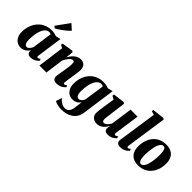

<svg xmlns="http://www.w3.org/2000/svg" viewBox="51 -1848 3100 3100"><g transform="rotate(45 1600.5 -298.5)"><path d="M483 -102.5Q480.5 -83.5 485.5 -76Q490.5 -68.5 500.5 -68.5Q509 -68.5 519.5 -73.2Q530 -78 544.5 -91L558 -60.5Q548 -47.5 527.5 -30.8Q507 -14 477.2 -1.8Q447.5 10.5 410 10.5Q372.5 10.5 353.8 -9Q335 -28.5 335 -57.5L338.5 -81.5Q326 -60.5 304.8 -39Q283.5 -17.5 254.5 -3.5Q225.5 10.5 189.5 10.5Q138 10.5 100 -13.8Q62 -38 41.2 -81.8Q20.5 -125.5 20.5 -183.5Q20.5 -240.5 34.5 -293.8Q48.5 -347 75.5 -392.5Q102.5 -438 142.5 -472.2Q182.5 -506.5 235 -525.5Q287.5 -544.5 351 -544.5Q381 -544.5 410 -538.2Q439 -532 461 -524L545.5 -543.5ZM378.5 -484.5Q373 -488.5 364.2 -492.2Q355.5 -496 343 -496Q307.5 -496 281.8 -476Q256 -456 238.2 -422.2Q220.5 -388.5 210 -347Q199.5 -305.5 195 -261.5Q190.5 -217.5 190.5 -178Q190.5 -138 198.5 -113Q206.5 -88 220 -76.8Q233.5 -65.5 251 -65.5Q262 -65.5 273 -71.5Q284 -77.5 294.5 -88.5Q305 -99.5 314.2 -113.8Q323.5 -128 330.5 -144.5ZM325 -626.5 487.5 -850.5 580 -768Q569.5 -755 549.8 -736.5Q530 -718 504.2 -697.5Q478.5 -677 451.2 -657.5Q424 -638 399.2 -622.5Q374.5 -607 356.5 -599Z M820 -397.5Q834 -425 853 -451.2Q872 -477.5 896.2 -498.8Q920.5 -520 948.8 -532.8Q977 -545.5 1009.5 -545.5Q1066 -545.5 1097.8 -512.8Q1129.5 -480 1129.5 -415.5Q1129.5 -394.5 1125.8 -365.2Q1122 -336 1117.2 -305Q1112.5 -274 1108.5 -247Q1105 -222 1100.2 -194Q1095.5 -166 1092 -140.2Q1088.5 -114.5 1087.5 -97Q1087.5 -79 1093.5 -73.8Q1099.5 -68.5 1106 -68.5Q1114.5 -68.5 1125 -73.5Q1135.5 -78.5 1150.5 -90.5L1163 -60.5Q1155 -50.5 1134.5 -33.5Q1114 -16.5 1081.5 -2.8Q1049 11 1004 11Q973.5 11 955 1Q936.5 -9 928.2 -25.5Q920 -42 920 -62Q920 -72.5 922.2 -90Q924.5 -107.5 928 -129.2Q931.5 -151 935.2 -173.8Q939 -196.5 942.5 -216.5Q946 -238.5 949.8 -262Q953.5 -285.5 956.5 -308.2Q959.5 -331 961.2 -351.2Q963 -371.5 963 -387.5Q962.5 -409.5 959.5 -422.2Q956.5 -435 949 -440.5Q941.5 -446 929 -446Q914 -446 897.2 -434.8Q880.5 -423.5 864.5 -404.8Q848.5 -386 834.2 -362.8Q820 -339.5 809.5 -315.5L766.5 0H608L669.5 -457.5L616.5 -484L622.5 -515.5L811.5 -545.5L834.5 -530.5Z M1657 23Q1648 87 1619.8 131.2Q1591.5 175.5 1550.2 202Q1509 228.5 1460.8 240.5Q1412.5 252.5 1363 252.5Q1327.5 252.5 1296.5 247.5Q1265.5 242.5 1241 234Q1216.5 225.5 1201 215L1237.5 109.5Q1247 131 1269.8 151.2Q1292.5 171.5 1322.2 184.5Q1352 197.5 1381.5 197.5Q1414 197.5 1436.5 184.2Q1459 171 1472.8 142.2Q1486.5 113.5 1492.5 68L1510 -62Q1496.5 -43.5 1477 -26.8Q1457.5 -10 1431.8 0.2Q1406 10.5 1372.5 10.5Q1320.5 10.5 1282.5 -14Q1244.5 -38.5 1224 -83.2Q1203.5 -128 1203.5 -189Q1203.5 -244.5 1216.8 -297Q1230 -349.5 1257 -394.2Q1284 -439 1323.8 -473Q1363.5 -507 1416.2 -525.8Q1469 -544.5 1534.5 -544.5Q1566 -544.5 1596.2 -537.8Q1626.5 -531 1648 -522.5L1736 -543.5ZM1569.5 -482.5Q1563 -488 1552.8 -492.2Q1542.5 -496.5 1527 -496.5Q1490.5 -496.5 1464.5 -476Q1438.5 -455.5 1420.8 -421.2Q1403 -387 1392.8 -345.2Q1382.5 -303.5 1378 -260.2Q1373.5 -217 1373.5 -179Q1373.5 -148.5 1378.5 -127Q1383.5 -105.5 1392.2 -91.8Q1401 -78 1412.8 -71.8Q1424.5 -65.5 1437.5 -65.5Q1454 -65.5 1469.5 -76Q1485 -86.5 1497.8 -102.2Q1510.5 -118 1518 -133.5Z M1923.5 11.5Q1890.5 11.5 1861.8 -1.8Q1833 -15 1815 -41Q1797 -67 1796.5 -106Q1796.5 -122.5 1798.2 -143Q1800 -163.5 1802.8 -186.2Q1805.5 -209 1809 -232Q1812.5 -255 1815.5 -276.5L1843.5 -457.5L1786 -489.5L1791.5 -521.5L1986 -545.5L2009.5 -530.5L1978.5 -287Q1976 -265.5 1972.8 -242.5Q1969.5 -219.5 1966.8 -198.2Q1964 -177 1962.2 -160.5Q1960.5 -144 1960.5 -135Q1960.5 -116 1964.2 -104Q1968 -92 1976.2 -86Q1984.5 -80 1999 -80Q2019 -80 2037.8 -93.8Q2056.5 -107.5 2072.5 -128.2Q2088.5 -149 2099.5 -170L2152 -537.5H2311.5L2249 -102Q2247 -84 2253.2 -76.2Q2259.5 -68.5 2268.5 -68.5Q2277.5 -68.5 2287.5 -73.5Q2297.5 -78.5 2312.5 -91L2326 -61Q2316 -47 2295.2 -30.5Q2274.5 -14 2245.2 -1.8Q2216 10.5 2180.5 10.5Q2139.5 10.5 2119.2 -4.8Q2099 -20 2095.5 -46.5Q2095.5 -51 2095.8 -58.2Q2096 -65.5 2097 -74.5Q2098 -83.5 2099.5 -93.5Q2101 -103.5 2102.5 -112.5L2100.5 -113Q2088.5 -90.5 2072 -68.5Q2055.5 -46.5 2033.8 -28.5Q2012 -10.5 1984.5 0.5Q1957 11.5 1923.5 11.5Z M2540.5 -102.5Q2539 -85 2543.2 -76.8Q2547.5 -68.5 2557.5 -68.5Q2565.5 -68.5 2575.5 -73Q2585.5 -77.5 2602 -91L2615 -61Q2602.5 -46 2581.5 -29.5Q2560.5 -13 2529.8 -1Q2499 11 2457 11Q2437 11 2418.5 4.2Q2400 -2.5 2388.2 -17.2Q2376.5 -32 2376.5 -56Q2376.5 -61.5 2377.2 -69Q2378 -76.5 2379.2 -84.5Q2380.5 -92.5 2381.5 -98.5L2476.5 -743L2410.5 -763.5L2417.5 -793.5L2619 -817L2642.5 -802.5Z M2957.5 -547Q3030 -547 3078.2 -521.2Q3126.5 -495.5 3150.8 -446.2Q3175 -397 3175.5 -327.5Q3176 -258 3156 -196Q3136 -134 3097 -86.8Q3058 -39.5 3001.5 -12.8Q2945 14 2872.5 14Q2801.5 14 2753.8 -12.2Q2706 -38.5 2682 -87.8Q2658 -137 2657 -205Q2657 -276.5 2677 -338.5Q2697 -400.5 2735.5 -447.5Q2774 -494.5 2830 -520.8Q2886 -547 2957.5 -547ZM2943 -499.5Q2918 -499.5 2899.2 -479.2Q2880.5 -459 2867.2 -425.2Q2854 -391.5 2845.8 -350.2Q2837.5 -309 2833.8 -266.2Q2830 -223.5 2830 -186.5Q2830.5 -134.5 2837 -100.5Q2843.5 -66.5 2856.5 -50Q2869.5 -33.5 2890 -33.5Q2915.5 -33.5 2934.2 -53.8Q2953 -74 2966 -108Q2979 -142 2987.2 -183.5Q2995.5 -225 2999.2 -268Q3003 -311 3002.5 -348.5Q3002.5 -403 2996 -436.2Q2989.5 -469.5 2976.5 -484.5Q2963.5 -499.5 2943 -499.5Z"/></g></svg>

Font: Merriweather 72pt Black
Style: Italic
Weight: 900
Italic angle: -7.8°
Version: Version 2.101